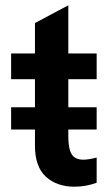

<svg xmlns="http://www.w3.org/2000/svg" viewBox="-20 -695 424 725"><path d="M112 -145V-206H22V-290H112V-396H22V-493H112V-608L238 -675V-493H345V-396H238V-290H345V-206H238V-179Q238 -134 250.5 -113Q263 -92 295 -92Q313 -92 345 -100V-5Q305 10 261 10Q195 10 153.5 -27.5Q112 -65 112 -145Z"/></svg>

Font: Hanken Grotesk
Style: Bold
Weight: 700
Designer: Alfredo Marco Pradil
Foundry: Hanken Design Co.
Version: Version 3.014